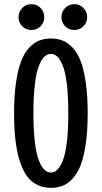

<svg xmlns="http://www.w3.org/2000/svg" viewBox="-20 -891 490 922"><path d="M192.5 -808.5Q192.5 -782.5 174.8 -764.8Q157 -747 131 -747Q105 -747 87 -764.8Q69 -782.5 69 -808.5Q69 -834.5 87 -852.8Q105 -871 131 -871Q157 -871 174.8 -853Q192.5 -835 192.5 -808.5ZM336.5 -747Q311 -747 293 -764.8Q275 -782.5 275 -808.5Q275 -834.5 293 -852.8Q311 -871 336.5 -871Q362.5 -871 380.5 -852.8Q398.5 -834.5 398.5 -808.5Q398.5 -782.5 380.5 -764.8Q362.5 -747 336.5 -747ZM224.5 11Q198.5 11 177 4Q155.5 -3 135 -18.5Q114.5 -34 99 -61.5Q83.5 -89 71.8 -127.8Q60 -166.5 53.8 -222.2Q47.5 -278 47.5 -348Q47.5 -431 56.8 -494.2Q66 -557.5 81.5 -597.2Q97 -637 120 -661.8Q143 -686.5 168.2 -696.2Q193.5 -706 224.5 -706Q255.5 -706 280.8 -696.2Q306 -686.5 329 -661.8Q352 -637 367.5 -597.2Q383 -557.5 392 -494.2Q401 -431 401 -348Q401 -264.5 392 -201.2Q383 -138 367.5 -98.2Q352 -58.5 329 -33.5Q306 -8.5 280.8 1.2Q255.5 11 224.5 11ZM308 -348Q308 -429 301 -487Q294 -545 281.5 -575.5Q269 -606 255.2 -619.2Q241.5 -632.5 224.5 -632.5Q207.5 -632.5 193.5 -619.2Q179.5 -606 167 -575.5Q154.5 -545 147.5 -487Q140.5 -429 140.5 -348Q140.5 -266.5 147.5 -208.5Q154.5 -150.5 167 -119.8Q179.5 -89 193.5 -75.8Q207.5 -62.5 224.5 -62.5Q241.5 -62.5 255.2 -75.8Q269 -89 281.5 -119.5Q294 -150 301 -208.2Q308 -266.5 308 -348Z"/></svg>

Font: League Mono Condensed
Style: Regular
Weight: 400
Width: 1
Designer: Tyler Finck
Foundry: The League of Moveable Type / Tyler Finck
Version: Version 2.210